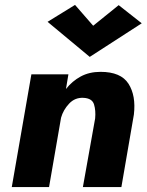

<svg xmlns="http://www.w3.org/2000/svg" viewBox="-20 -763 598 783"><path d="M368 -280 318 0H475L526 -296Q535 -373 504 -421.5Q473 -470 390 -470Q344 -470 309 -451Q274 -432 249 -400L259 -460H108L28 0H180L229 -283Q238 -315 262 -340.5Q286 -366 321 -364Q356 -362 363.5 -337Q371 -312 368 -280ZM360 -658 286 -743 174 -674 346 -531 558 -668 464 -742Z"/></svg>

Font: Jost* 700 Bold Italic
Style: Bold Italic
Weight: 700
Italic angle: -10°
Version: Version 3.200; ttfautohint (v0.97) -l 8 -r 50 -G 200 -x 14 -